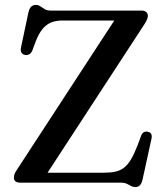

<svg xmlns="http://www.w3.org/2000/svg" viewBox="-20 -743 677 781"><path d="M568.5 -646 158.5 -17.5 99.5 -40.5H403.5Q430 -40.5 449.5 -44.8Q469 -49 484.5 -61Q500 -73 512.8 -94.5Q525.5 -116 539 -150.5L554.5 -192Q558.5 -202 565.5 -205.5Q572.5 -209 581.5 -207Q591.5 -205 595 -198Q598.5 -191 596.5 -180L559.5 -11Q556 3 549.2 10.5Q542.5 18 529.5 18Q520.5 18 513 13.5Q505.5 9 495.8 4.5Q486 0 470 0H63Q49 0 42.8 -5.5Q36.5 -11 36.5 -20.5Q36.5 -27.5 39.2 -35Q42 -42.5 48.5 -52L460.5 -683.5L475 -659.5H232.5Q208 -659.5 188.5 -651.8Q169 -644 153.8 -626Q138.5 -608 126 -576.5L111.5 -537.5Q106.5 -526 98.5 -522Q90.5 -518 82 -519.5Q72 -521.5 67.2 -529Q62.5 -536.5 65.5 -550L95.5 -692Q99 -708 106.5 -715.5Q114 -723 126.5 -723Q136 -723 144 -717.2Q152 -711.5 161.8 -705.8Q171.5 -700 186.5 -700H554.5Q568 -700 574.8 -694Q581.5 -688 581.5 -678.5Q581.5 -672.5 578.2 -664.5Q575 -656.5 568.5 -646Z"/></svg>

Font: Fraunces 12pt
Style: Regular
Weight: 400
Version: Version 1.000;[b76b70a41]